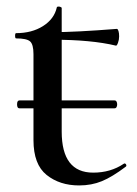

<svg xmlns="http://www.w3.org/2000/svg" viewBox="-20 -553 418 585"><path d="M32 -235Q32 -247 39 -247H329Q333 -247 335 -243.5Q337 -240 337 -235Q337 -230 335 -226.5Q333 -223 329 -223H39Q32 -223 32 -235ZM82 -126V-388Q82 -418 71.5 -427Q61 -436 29 -436Q26 -436 26 -444Q26 -452 29 -452Q77 -452 111 -473.5Q145 -495 153 -530Q153 -533 159 -533Q162 -533 165 -531.5Q168 -530 168 -529V-152Q168 -27 264 -27Q317 -27 357 -54L359 -55Q363 -55 364.5 -51Q366 -47 363 -45Q322 -14 290.5 -1Q259 12 221 12Q162 12 122 -20Q82 -52 82 -126ZM140 -432V-455Q210 -455 336 -465Q339 -465 341 -458.5Q343 -452 343 -442Q343 -432 339.5 -422.5Q336 -413 333 -414Q258 -432 140 -432Z"/></svg>

Font: Cormorant Unicase SemiBold
Style: Regular
Weight: 600
Designer: Christian Thalmann (Catharsis Fonts)
Foundry: Catharsis Fonts
Version: Version 4.000